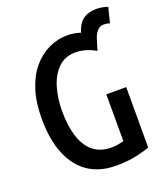

<svg xmlns="http://www.w3.org/2000/svg" viewBox="-146 -884 858 998"><g transform="rotate(-20 283.5 -385.5)"><path d="M324 15Q235 15 172.5 -26.5Q110 -68 76.5 -149Q43 -230 43 -347Q43 -437 65 -505Q87 -573 125.5 -618Q164 -663 213 -686Q262 -709 316 -709Q334 -709 352.5 -706Q371 -703 388 -697Q399 -732 415.5 -751Q432 -770 455 -778Q478 -786 508 -786Q521 -786 537.5 -783Q554 -780 567 -775L546 -691Q539 -694 530.5 -695.5Q522 -697 513 -697Q498 -697 486.5 -689Q475 -681 466 -666Q457 -651 451 -628L436 -579Q406 -596 378.5 -603.5Q351 -611 325 -611Q266 -611 228.5 -573.5Q191 -536 173.5 -476Q156 -416 156 -347Q156 -265 175 -205.5Q194 -146 233.5 -114Q273 -82 334 -82Q358 -82 375 -86Q392 -90 402 -92V-351H512V-17Q490 -8 440.5 3.5Q391 15 324 15Z"/></g></svg>

Font: Ubuntu Sans Mono Medium
Style: Regular
Weight: 500
Monospace: yes
Designer: Dalton Maag Ltd
Foundry: Dalton Maag Ltd
Version: Version 1.006